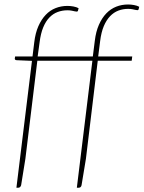

<svg xmlns="http://www.w3.org/2000/svg" viewBox="-20 -732 656 877"><path d="M428.5 -474H584L581.5 -454.5H426.5L372.5 -7L352.5 114Q350 125.5 339 125.5H331L402 -454.5H150.5L96 -7L76.5 114Q73 125.5 63 125.5H55L126 -454L56 -457Q47.5 -457.5 47.5 -464.5L49 -474H128.5L136.5 -539Q141.5 -581 155.2 -612.2Q169 -643.5 188.8 -664.2Q208.5 -685 234 -695Q259.5 -705 288 -705Q301 -705 315 -702.5Q329 -700 339 -694.5L336 -682.5Q334.5 -679 331 -679Q327.5 -679 321.8 -680.2Q316 -681.5 307.8 -683.2Q299.5 -685 288 -685Q264.5 -685 243.5 -677.2Q222.5 -669.5 205.8 -652.2Q189 -635 177.5 -607.2Q166 -579.5 161 -539.5L152 -474H404L413 -545.5Q418 -587.5 431.8 -618.8Q445.5 -650 465.5 -670.8Q485.5 -691.5 510.8 -701.5Q536 -711.5 565 -711.5Q578 -711.5 592 -709Q606 -706.5 616 -701L613 -689Q611.5 -685.5 608 -685.5Q604.5 -685.5 598.8 -686.8Q593 -688 584.8 -689.8Q576.5 -691.5 565 -691.5Q541.5 -691.5 520.5 -683.5Q499.5 -675.5 482.8 -658Q466 -640.5 454.2 -612.8Q442.5 -585 437.5 -545Z"/></svg>

Font: Lato ExtraLight
Style: Italic
Weight: 275
Italic angle: -7°
Designer: Lukasz Dziedzic with Adam Twardoch and Botio Nikoltchev
Foundry: tyPoland Lukasz Dziedzic
Version: Version 2.015; 2015-08-06; http://www.latofonts.com/